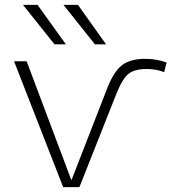

<svg xmlns="http://www.w3.org/2000/svg" viewBox="-20 -773 736 793"><path d="M205 -590 75 -753H135L252 -590ZM372 -590 242 -753H302L418 -590ZM276 -31 418 -396Q446 -472 480.5 -501Q515 -530 579 -530Q626 -530 668 -515L658 -475Q626 -488 585 -488Q535 -488 510 -467.5Q485 -447 460 -384L308 0H241L38 -520H90L274 -31Z"/></svg>

Font: M PLUS 1p Light
Style: Regular
Weight: 300
Version: Version 1.061